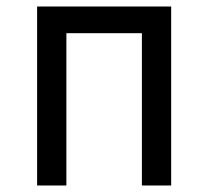

<svg xmlns="http://www.w3.org/2000/svg" viewBox="-20 -570 640 590"><path d="M94 0V-550H506V0H416V-468H184V0Z"/></svg>

Font: Liga JetBrainsMono Nerd Font
Style: Regular
Weight: 400
Designer: Philipp Nurullin, Konstantin Bulenkov
Foundry: JetBrains
Version: Version 2.225; ttfautohint (v1.8.3)